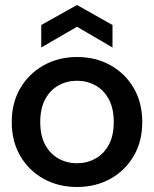

<svg xmlns="http://www.w3.org/2000/svg" viewBox="-20 -736 616 768"><path d="M288 12Q214 12 155 -20.5Q96 -53 61.5 -111.5Q27 -170 27 -248Q27 -326 62 -384.5Q97 -443 156 -475.5Q215 -508 288 -508Q362 -508 421 -475.5Q480 -443 514.5 -384.5Q549 -326 549 -248Q549 -170 514.5 -111.5Q480 -53 421 -20.5Q362 12 288 12ZM288 -83Q328 -83 361.5 -101.5Q395 -120 415 -156.5Q435 -193 435 -248Q435 -303 415 -339.5Q395 -376 361.5 -394.5Q328 -413 288 -413Q248 -413 214.5 -394.5Q181 -376 161 -339.5Q141 -303 141 -248Q141 -193 161 -156.5Q181 -120 214.5 -101.5Q248 -83 288 -83ZM145 -546V-636L288 -716L430 -636V-546L288 -629Z"/></svg>

Font: HostGroteskMedium
Style: Regular
Weight: 500
Designer: Doukan Karapınar based on Poppins by Indian Type Foundry, Jonny Pinhorn
Foundry: Element Type
Version: Version 1.001; ttfautohint (v1.8.4.7-5d5b)